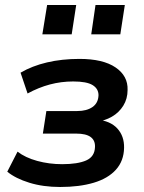

<svg xmlns="http://www.w3.org/2000/svg" viewBox="-20 -736 573 766"><path d="M220 10Q152 10 97 -7Q42 -24 9 -51L50 -131Q81 -107 128.5 -94Q176 -81 228 -81Q290 -81 324 -96Q358 -111 359 -150Q360 -176 341.5 -189.5Q323 -203 284 -203H151L165 -293H288Q326 -293 349 -309Q372 -325 373 -356Q373 -382 349.5 -396.5Q326 -411 272 -411Q224 -411 179 -399Q134 -387 90 -363L62 -446Q108 -473 167.5 -487Q227 -501 297 -501Q391 -501 441 -467Q491 -433 489 -377Q489 -342 472 -314.5Q455 -287 426.5 -270.5Q398 -254 361 -249L366 -259Q420 -254 448 -223.5Q476 -193 475 -146Q474 -94 442.5 -59Q411 -24 354 -7Q297 10 220 10ZM344 -599 361 -716H478L460 -599ZM149 -599 168 -716H284L266 -599Z"/></svg>

Font: Nunito Sans 11pt
Style: Bold Italic
Weight: 700
Italic angle: -9°
Version: Version 3.101;gftools[0.9.27]